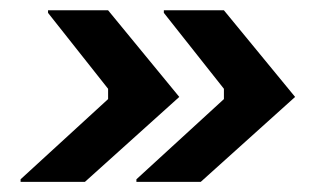

<svg xmlns="http://www.w3.org/2000/svg" viewBox="-20 -445 640 373"><path d="M20 -91.7V-96.7L190 -252.5V-272.5L73.3 -420V-425H190L328.3 -256.7L145 -91.7ZM245 -91.7V-96.7L415 -252.5V-272.5L298.3 -420V-425H415L553.3 -256.7L370 -91.7Z"/></svg>

Font: Familjen Grotesk
Style: Bold Italic
Weight: 700
Italic angle: -9.46201°
Designer: Anders Wikstroem, Jonas Baeckman, Matilda Gysing, Kristian Moeller
Foundry: Familjen STHLM AB
Version: Version 2.002; ttfautohint (v1.8.4.7-5d5b)